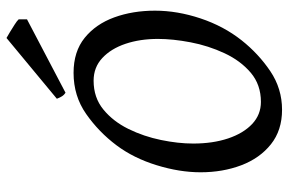

<svg xmlns="http://www.w3.org/2000/svg" viewBox="-170 -708 893 594"><g transform="rotate(-90 277.0 -410.5)"><path d="M541.5 -377.9Q541.5 -309.1 517.6 -237.3Q493.7 -165.5 449.7 -109.9Q408.2 -57.6 354.2 -21.2Q300.3 15.1 234.9 15.1Q171.4 15.1 128.2 -19.3Q85 -53.7 63.2 -111.1Q41.5 -168.5 41.5 -236.8Q41.5 -302.2 63.5 -373.3Q85.4 -444.3 125 -497.1Q166 -551.8 221.7 -590.8Q277.3 -629.9 349.1 -629.9Q415 -629.9 457.5 -595.5Q500 -561 520.8 -503.9Q541.5 -446.8 541.5 -377.9ZM454.1 -369.1Q454.1 -424.3 439 -469.2Q423.8 -514.2 395 -541Q366.2 -567.9 324.7 -567.9Q272.5 -567.9 235.6 -537.6Q198.7 -507.3 175.5 -460Q152.3 -412.6 141.4 -359.4Q130.4 -306.2 130.4 -259.8Q130.4 -199.2 146.2 -151.9Q162.1 -104.5 190.9 -77.4Q219.7 -50.3 259.3 -50.3Q312.5 -50.3 349.6 -81.8Q386.7 -113.3 409.9 -163.1Q433.1 -212.9 443.6 -267.8Q454.1 -322.8 454.1 -369.1ZM514.6 -799.8V-773.9L287.6 -654.8Q280.8 -659.2 276.9 -665.3Q272.9 -671.4 269 -681.6L457 -837.4Q463.4 -834 475.3 -826.7Q487.3 -819.3 498.8 -812Q510.3 -804.7 514.6 -799.8Z"/></g></svg>

Font: Gentium Book Plus
Style: Italic
Weight: 400
Italic angle: -8°
Designer: Victor Gaultney, Annie Olsen, Iska Routamaa, Becca Hirsbrunner
Foundry: SIL International
Version: Version 6.101